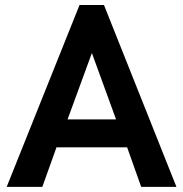

<svg xmlns="http://www.w3.org/2000/svg" viewBox="-20 -726 712 746"><path d="M665.5 0H528.5L474 -153.5H199.5L144.5 0H6L289 -706.5H384ZM431 -262 337 -520 242.5 -262Z"/></svg>

Font: Acari Sans
Style: Bold
Weight: 700
Designer: Alfredo Marco Pradil and Stefan Peev (font) & Cristiano Sobral (main changes)
Foundry: Alfredo Marco Pradil and Stefan Peev (font) & Cristiano Sobral (main changes)
Version: Version 1.063; ttfautohint (v1.8.3)